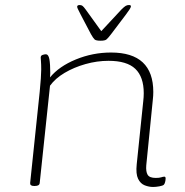

<svg xmlns="http://www.w3.org/2000/svg" viewBox="-20 -738 737 764"><path d="M589 6Q573 6 556 -0.5Q539 -7 529.5 -26.5Q520 -46 524 -84L550 -335Q551 -343 551.5 -351.5Q552 -360 552 -367Q552 -432 518.5 -464Q485 -496 412 -496Q366 -496 320 -483Q274 -470 237 -448Q200 -426 179 -397L138 -10Q137 2 119 2H115Q99 2 100 -10L138 -373Q141 -402 142.5 -425.5Q144 -449 144 -461Q144 -482 143 -494Q142 -506 142 -509Q142 -517 149.5 -519.5Q157 -522 162 -522Q173 -522 176.5 -502.5Q180 -483 180 -447Q180 -437 179 -430Q215 -474 282 -501.5Q349 -529 422 -529Q590 -529 590 -372Q590 -365 589.5 -356.5Q589 -348 588 -340L562 -80Q560 -55 567.5 -42.5Q575 -30 600 -30Q614 -30 621.5 -32.5Q629 -35 634 -35Q639 -35 639 -28Q639 -21 637 -13.5Q635 -6 632 -3Q628 1 614 3.5Q600 6 589 6ZM493 -718Q501 -718 501 -713Q501 -709 495.5 -700.5Q490 -692 481 -680L422 -602Q409 -585 403 -580.5Q397 -576 380 -576Q362 -576 356.5 -581Q351 -586 342 -602L301 -680Q292 -697 289.5 -703Q287 -709 287 -711Q287 -718 297 -718Q304 -718 308.5 -714.5Q313 -711 321 -700L383 -614L463 -700Q474 -711 480 -714.5Q486 -718 493 -718Z"/></svg>

Font: Asap Expanded Expanded Thin
Style: Italic
Weight: 100
Width: 7
Italic angle: -6°
Designer: Pablo Cosgaya
Foundry: Omnibus-Type
Version: Version 3.001; ttfautohint (v1.8.4.7-5d5b)